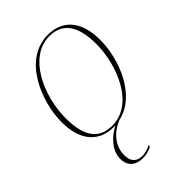

<svg xmlns="http://www.w3.org/2000/svg" viewBox="-226 -639 954 954"><g transform="rotate(-45 250.5 -162.0)"><path d="M204 10C208 10 211 10 215 10C169 34 115 82 115 145C115 190 142 222 199 222C219 222 236 218 261 207L264 195C246 205 225 212 203 212C174 212 142 199 142 145C142 81 186 31 248 5C395 -26 463 -215 463 -343C463 -488 390 -546 297 -546C121 -546 38 -331 38 -190C38 -53 107 10 204 10ZM204 0C120 0 66 -50 66 -190C66 -346 151 -536 297 -536C384 -536 435 -478 435 -344C435 -196 357 0 204 0Z"/></g></svg>

Font: Noto Serif Display Thin
Style: Italic
Weight: 100
Italic angle: -12°
Designer: Monotype Design Team
Foundry: Monotype Imaging Inc.
Version: Version 2.009